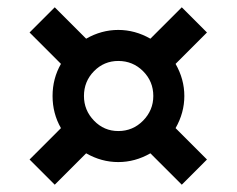

<svg xmlns="http://www.w3.org/2000/svg" viewBox="-20 -619 649 526"><path d="M461 -268 547 -182 478 -113 392 -199Q350 -175 304 -175Q258 -175 216 -199L130 -113L61 -182L147 -268Q124 -308 124 -356Q124 -404 147 -444L61 -530L130 -599L216 -513Q258 -537 304 -537Q350 -537 392 -513L478 -599L547 -530L461 -444Q485 -402 485 -356Q485 -310 461 -268ZM400 -356Q400 -396 372 -424Q344 -452 304 -452Q265 -452 237.5 -424Q210 -396 210 -356Q210 -317 237.5 -288.5Q265 -260 304 -260Q344 -260 372 -288.5Q400 -317 400 -356Z"/></svg>

Font: Exo ExtraBold
Style: Regular
Weight: 800
Designer: Natanael Gama
Foundry: Natanael Gama
Version: Version 1.500